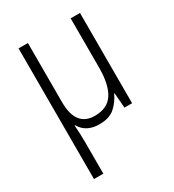

<svg xmlns="http://www.w3.org/2000/svg" viewBox="-185 -637 888 980"><g transform="rotate(-30 259.0 -147.0)"><path d="M440 -532H385V-242Q385 -142 352 -90.5Q319 -39 244 -39Q133 -39 133 -184V-532H78V238H133V54Q133 28 132 2Q131 -24 129 -48H132Q165 10 243 10Q302 10 334.5 -19Q367 -48 385 -88H388L395 0H440Z"/></g></svg>

Font: Noto Sans UI SemiCondensed Light
Style: Regular
Weight: 300
Width: 4
Designer: Monotype Design Team
Foundry: Monotype Imaging Inc.
Version: Version 1.901